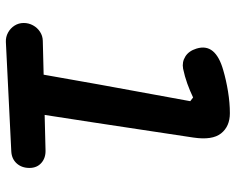

<svg xmlns="http://www.w3.org/2000/svg" viewBox="-95 -706 810 660"><g transform="rotate(90 310.0 -376.0)"><path d="M233.8 -104.5Q241.5 -149.5 270.4 -311.1Q303.3 -492.3 327.8 -625L315.1 -634.8Q292.2 -623.8 267.6 -614.9Q242.9 -606 216.2 -600.4Q193.2 -596.2 174.2 -608.1Q155.2 -619.9 147.1 -646.2Q136.8 -679.4 155.6 -702.3Q174.5 -725.2 221.2 -738.4Q255.2 -748.4 294.4 -754.8Q333.7 -761.2 369.1 -761.2Q414.5 -761.2 438.5 -731Q462.6 -700.9 452.8 -635.5L432 -497.8Q416.8 -396.2 400.9 -292.3Q385 -188.5 371.2 -99.5Q367.2 -75 359.7 -56.9Q352.2 -38.8 335.5 -26.9Q318.7 -15.1 290.6 -15.4Q252.4 -15.8 239.2 -39Q226.1 -62.1 233.8 -104.5ZM59 -52.5Q59 -69.7 67.2 -84.6Q75.3 -99.5 89.4 -108.6Q103.4 -117.7 120.2 -118.1L496.1 -127.5Q522.8 -128.4 540 -113.2Q557.3 -98 557.3 -72.2Q557.3 -45.8 541.8 -28.5Q526.2 -11.1 500.4 -9.8L124.3 8.8Q107.2 9.6 92.1 1.4Q77 -6.8 68 -21Q59 -35.3 59 -52.5Z"/></g></svg>

Font: Monaspace Radon Var
Style: Regular
Weight: 400
Designer: Riley Cran and the Lettermatic Team
Version: Version 1.000 (Monaspace Radon Var)